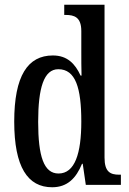

<svg xmlns="http://www.w3.org/2000/svg" viewBox="-20 -780 544 810"><path d="M200 10C264 10 301 -28 326 -89H329L342 0H490V-43H483C445 -43 421 -55 421 -115V-760H251V-717H257C293 -717 323 -708 323 -649V-567C323 -530 323 -492 324 -461H320C297 -511 264 -546 203 -546C97 -546 40 -460 40 -267C40 -75 97 10 200 10ZM227 -48C165 -48 141 -120 141 -266C141 -409 165 -488 226 -488C299 -488 323 -409 323 -267C323 -133 296 -48 227 -48Z"/></svg>

Font: Noto Serif Armenian ExtraCondensed Medium
Style: Regular
Weight: 500
Width: 2
Designer: Monotype Design Team
Foundry: Monotype Imaging Inc.
Version: Version 2.008